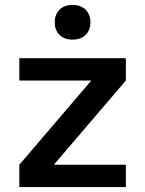

<svg xmlns="http://www.w3.org/2000/svg" viewBox="-20 -755 586 775"><path d="M58 0V-90L347 -428V-430H58V-520H488V-430L199 -92V-90H488V0ZM273 -595Q240 -595 220.5 -614Q201 -633 201 -665Q201 -697 220.5 -716Q240 -735 273 -735Q306 -735 325.5 -716Q345 -697 345 -665Q345 -633 325.5 -614Q306 -595 273 -595Z"/></svg>

Font: M PLUS 2 Medium
Style: Regular
Weight: 500
Designer: Coji Morishita
Foundry: UNDERFOREST DESIGN
Version: Version 1.001